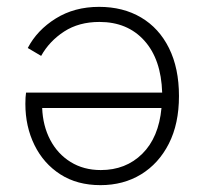

<svg xmlns="http://www.w3.org/2000/svg" viewBox="-20 -530 597 560"><path d="M269 -510Q339 -510 391.5 -479Q444 -448 473 -389.5Q502 -331 502 -250Q502 -169 472.5 -111Q443 -53 391.5 -21.5Q340 10 273 10Q205 10 156 -21.5Q107 -53 80.5 -107Q54 -161 54 -227Q54 -237 54.5 -245.5Q55 -254 56 -260H453Q450 -357 401 -411.5Q352 -466 270 -466Q210 -466 167 -438Q124 -410 100 -367L61 -390Q88 -442 142.5 -476Q197 -510 269 -510ZM274 -34Q347 -34 395 -81.5Q443 -129 451 -215H103Q105 -163 126.5 -122Q148 -81 186 -57.5Q224 -34 274 -34Z"/></svg>

Font: Work Sans Light
Style: Regular
Weight: 300
Designer: Wei Huang
Foundry: Wei Huang
Version: Version 2.012; ttfautohint (v1.8.3)